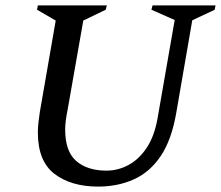

<svg xmlns="http://www.w3.org/2000/svg" viewBox="-20 -680 817 710"><path d="M343 10Q243 10 181.5 -37Q120 -84 120 -190Q120 -207 122 -225.5Q124 -244 127 -264L186 -604L117 -644L120 -660H375L371 -644L288 -604L230 -274Q226 -255 223.5 -236Q221 -217 221 -201Q221 -120 262 -84.5Q303 -49 374 -49Q416 -49 454.5 -69.5Q493 -90 521.5 -132Q550 -174 562 -239L626 -606L540 -644L544 -660H777L774 -644L691 -605L632 -264Q615 -164 575 -104Q535 -44 475.5 -17Q416 10 343 10Z"/></svg>

Font: Spectral SC Medium
Style: Italic
Weight: 500
Italic angle: -10°
Designer: Jean-Baptiste Levee
Foundry: Production Type
Version: Version 2.001